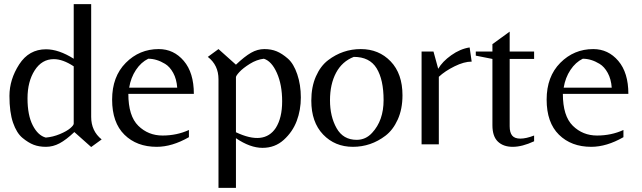

<svg xmlns="http://www.w3.org/2000/svg" viewBox="-20 -703 3125 935"><path d="M424 -134Q424 -65 475 -24L424 13L342 -60Q302 -22 270 -5Q238 12 204 12Q170 12 144 2Q118 -8 89.5 -31.5Q61 -55 43.5 -105.5Q26 -156 26 -236Q26 -316 73.5 -389.5Q121 -463 204 -463Q266 -463 339 -417V-683H424ZM339 -101V-380Q286 -415 242 -415Q184 -415 149 -360.5Q114 -306 114 -224Q114 -142 139.5 -92.5Q165 -43 203 -33Q238 -36 271.5 -50Q305 -64 322 -78.5Q339 -93 339 -101Z M605 -246Q605 -138 653.5 -90.5Q702 -43 771.5 -43Q841 -43 900 -70V-35Q818 12 743 12Q646 12 586 -47Q526 -106 526 -218Q526 -330 592.5 -397Q659 -464 753 -464Q826 -464 875 -406.5Q924 -349 924 -246ZM702 -417Q667 -400 642 -362.5Q617 -325 609 -276H843Q840 -318 823.5 -348Q807 -378 784 -392Q743 -417 702 -417Z M1129 -30V212H1044V-317Q1044 -386 992 -426L1044 -464L1129 -388Q1171 -428 1202.5 -446Q1234 -464 1267.5 -464Q1301 -464 1327.5 -453Q1354 -442 1382 -417.5Q1410 -393 1427.5 -341.5Q1445 -290 1445 -228.5Q1445 -167 1425 -114Q1405 -61 1362 -22Q1319 17 1258.5 17Q1198 17 1129 -30ZM1129 -327V-59Q1266 6 1323 -80Q1354 -129 1354 -209.5Q1354 -290 1328.5 -347.5Q1303 -405 1265 -417Q1230 -413 1196.5 -392Q1163 -371 1146 -352.5Q1129 -334 1129 -327Z M1940 -239Q1940 -172 1917 -121Q1894 -70 1857 -42Q1786 12 1698.5 12Q1611 12 1553.5 -48Q1496 -108 1496 -213Q1496 -280 1518.5 -331Q1541 -382 1578 -410Q1649 -464 1737 -464Q1825 -464 1882.5 -404Q1940 -344 1940 -239ZM1717 -22Q1761 -22 1792 -56Q1848 -116 1848 -215.5Q1848 -315 1814 -370.5Q1780 -426 1703 -426Q1646 -404 1616.5 -348.5Q1587 -293 1587 -214.5Q1587 -136 1619 -79Q1651 -22 1717 -22Z M2117 0H2033V-452H2091L2114 -368Q2134 -403 2177.5 -434Q2221 -465 2267 -472L2277 -403Q2240 -403 2193.5 -380Q2147 -357 2117 -329Z M2581 -43V-15Q2523 12 2477 12Q2431 12 2404.5 -13.5Q2378 -39 2378 -93V-416L2297 -432V-452H2378V-488L2462 -549V-452H2581V-416H2462V-88Q2462 -58 2474 -43Q2486 -28 2514 -28Q2542 -28 2581 -43Z M2721 -246Q2721 -138 2769.5 -90.5Q2818 -43 2887.5 -43Q2957 -43 3016 -70V-35Q2934 12 2859 12Q2762 12 2702 -47Q2642 -106 2642 -218Q2642 -330 2708.5 -397Q2775 -464 2869 -464Q2942 -464 2991 -406.5Q3040 -349 3040 -246ZM2818 -417Q2783 -400 2758 -362.5Q2733 -325 2725 -276H2959Q2956 -318 2939.5 -348Q2923 -378 2900 -392Q2859 -417 2818 -417Z"/></svg>

Font: Belleza
Style: Regular
Weight: 400
Designer: Eduardo Rodriguez Tunni
Foundry: Eduardo Rodriguez Tunni
Version: Version 1.001